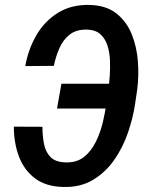

<svg xmlns="http://www.w3.org/2000/svg" viewBox="-20 -741 600 771"><path d="M465.8 -404.8 448.2 -305.2H209L226.6 -404.8ZM35.6 -232.4 150.4 -231.9Q150.4 -197.8 156.2 -165.3Q162.1 -132.8 181.6 -111.6Q201.2 -90.3 242.7 -88.9Q288.1 -87.4 317.4 -110.8Q346.7 -134.3 365 -171.9Q383.3 -209.5 393.1 -250.7Q402.8 -292 407.2 -326.2L415.5 -384.8Q418.5 -406.7 420.7 -436.8Q422.9 -466.8 421.6 -498.5Q420.4 -530.3 411.6 -557.9Q402.8 -585.4 383.8 -603Q364.7 -620.6 331.5 -622.1Q287.1 -623.5 260.3 -602.5Q233.4 -581.5 218.5 -547.4Q203.6 -513.2 196.3 -476.6L81.5 -475.6Q93.3 -543 126 -599.4Q158.7 -655.8 212.2 -689.2Q265.6 -722.7 338.9 -721.2Q405.8 -719.7 447 -687.3Q488.3 -654.8 508.8 -604Q529.3 -553.2 533.7 -495.1Q538.1 -437 531.2 -383.3L522.9 -326.2Q514.6 -269 494.1 -209Q473.6 -148.9 438.7 -98.9Q403.8 -48.8 353.3 -18.6Q302.7 11.7 234.4 9.8Q164.1 8.3 120.1 -25.1Q76.2 -58.6 55.9 -113Q35.6 -167.5 35.6 -232.4Z"/></svg>

Font: Roboto Condensed Medium
Style: Italic
Weight: 500
Italic angle: -12°
Designer: Christian Robertson
Foundry: Google
Version: Version 3.0; 2020